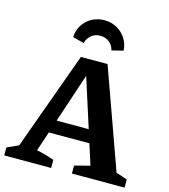

<svg xmlns="http://www.w3.org/2000/svg" viewBox="-130 -997 970 1099"><g transform="rotate(15 354.5 -448.0)"><path d="M645 -70Q662 -65 678.5 -59.5Q695 -54 711 -48V0H399V-47L490 -71L317 -612H350L172 -77Q199 -72 224.5 -64.5Q250 -57 276 -48V0H-2V-47L66 -78L276 -658H434ZM167 -193V-270H534V-193ZM353 -896Q395 -896 428 -877Q461 -858 481 -826.5Q501 -795 503 -756L435 -739Q429 -768 406.5 -786Q384 -804 353 -804Q322 -804 300 -786Q278 -768 271 -739L204 -756Q205 -795 225 -827Q245 -859 278.5 -877.5Q312 -896 353 -896Z"/></g></svg>

Font: Piazzolla 24pt
Style: Bold
Weight: 700
Designer: Juan Pablo del Peral
Foundry: Huerta Tipografica
Version: Version 2.005